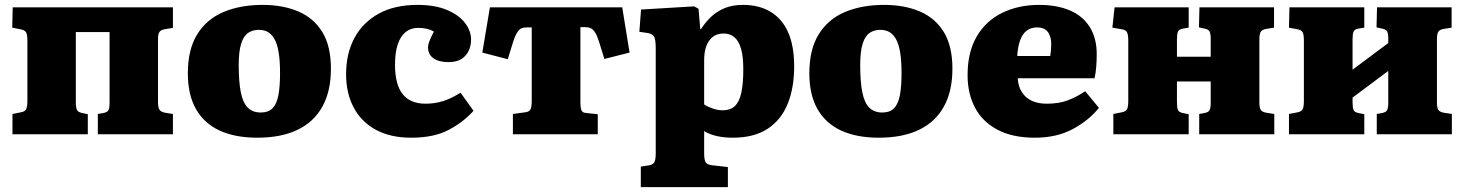

<svg xmlns="http://www.w3.org/2000/svg" viewBox="-20 -549 5986 785"><path d="M31 0V-83L66 -90Q82 -93 87 -102.5Q92 -112 92 -139V-383Q92 -408 86.5 -417Q81 -426 65 -429L30 -436L32 -519H687V-435L656 -430Q638 -427 632 -418.5Q626 -410 626 -390V-131Q626 -110 632 -100.5Q638 -91 656 -88L687 -83V0H380V-83L403 -87Q419 -90 423.5 -98.5Q428 -107 428 -131V-418H290V-132Q290 -110 294.5 -100Q299 -90 316 -87L339 -82V0Z M1032 14Q941 14 877.5 -15.5Q814 -45 781 -103.5Q748 -162 748 -249Q748 -347 786.5 -409Q825 -471 894 -500Q963 -529 1054 -529Q1136 -529 1199 -502.5Q1262 -476 1297.5 -418.5Q1333 -361 1333 -268Q1333 -176 1298 -113Q1263 -50 1196 -18Q1129 14 1032 14ZM1046 -89Q1077 -89 1094 -106Q1111 -123 1118 -158.5Q1125 -194 1125 -250Q1125 -302 1119 -336.5Q1113 -371 1101.5 -390.5Q1090 -410 1074.5 -418.5Q1059 -427 1038 -427Q1013 -427 994.5 -414.5Q976 -402 966 -370.5Q956 -339 956 -282Q956 -215 964.5 -172Q973 -129 993 -109Q1013 -89 1046 -89Z M1661 14Q1576 14 1516.5 -18.5Q1457 -51 1426 -109.5Q1395 -168 1395 -245Q1395 -330 1429 -393.5Q1463 -457 1528 -493Q1593 -529 1687 -529Q1758 -529 1807 -508.5Q1856 -488 1881 -455.5Q1906 -423 1906 -387Q1906 -363 1896.5 -342Q1887 -321 1867 -308Q1847 -295 1813 -295Q1775 -295 1752.5 -310.5Q1730 -326 1730 -356Q1730 -366 1735.5 -380.5Q1741 -395 1754 -420Q1740 -428 1724.5 -431.5Q1709 -435 1689 -435Q1660 -435 1639 -418.5Q1618 -402 1606.5 -368.5Q1595 -335 1595 -284Q1595 -204 1626 -164.5Q1657 -125 1720 -125Q1756 -125 1789.5 -135Q1823 -145 1863 -170L1916 -96Q1875 -50 1814.5 -18Q1754 14 1661 14Z M2077 0V-83L2128 -90Q2144 -92 2149 -102Q2154 -112 2154 -138V-437H2136Q2125 -437 2117 -435Q2109 -433 2102.5 -426.5Q2096 -420 2090 -408.5Q2084 -397 2078 -378L2056 -307L1952 -334L1983 -519H2524L2554 -334L2451 -308L2429 -379Q2421 -404 2413 -416.5Q2405 -429 2395.5 -433.5Q2386 -438 2371 -438H2353V-131Q2353 -109 2357 -98.5Q2361 -88 2377 -87L2424 -82V0Z M2600 216V132L2633 127Q2648 125 2654.5 115.5Q2661 106 2661 78V-351Q2661 -388 2654 -399.5Q2647 -411 2628 -414L2594 -419L2601 -510L2818 -523L2836 -513L2843 -430H2846Q2864 -458 2887 -480Q2910 -502 2942 -515.5Q2974 -529 3018 -529Q3084 -529 3131 -500.5Q3178 -472 3202.5 -416.5Q3227 -361 3227 -277Q3227 -190 3200.5 -124.5Q3174 -59 3118.5 -22.5Q3063 14 2976 14Q2941 14 2911.5 7.5Q2882 1 2859 -13V80Q2859 105 2865.5 115Q2872 125 2894 127L2956 134V216ZM2935 -98Q2965 -98 2983.5 -114.5Q3002 -131 3010.5 -168Q3019 -205 3019 -266Q3019 -317 3010 -349Q3001 -381 2983 -396.5Q2965 -412 2939 -412Q2912 -412 2894.5 -398.5Q2877 -385 2868 -361Q2859 -337 2859 -304V-122Q2872 -113 2893.5 -105.5Q2915 -98 2935 -98Z M3573 14Q3482 14 3418.5 -15.5Q3355 -45 3322 -103.5Q3289 -162 3289 -249Q3289 -347 3327.5 -409Q3366 -471 3435 -500Q3504 -529 3595 -529Q3677 -529 3740 -502.5Q3803 -476 3838.5 -418.5Q3874 -361 3874 -268Q3874 -176 3839 -113Q3804 -50 3737 -18Q3670 14 3573 14ZM3587 -89Q3618 -89 3635 -106Q3652 -123 3659 -158.5Q3666 -194 3666 -250Q3666 -302 3660 -336.5Q3654 -371 3642.5 -390.5Q3631 -410 3615.5 -418.5Q3600 -427 3579 -427Q3554 -427 3535.5 -414.5Q3517 -402 3507 -370.5Q3497 -339 3497 -282Q3497 -215 3505.5 -172Q3514 -129 3534 -109Q3554 -89 3587 -89Z M4211 14Q4120 14 4058.5 -18.5Q3997 -51 3966.5 -108.5Q3936 -166 3936 -242Q3936 -336 3973.5 -400Q4011 -464 4077.5 -496.5Q4144 -529 4229 -529Q4301 -529 4354 -506.5Q4407 -484 4435.5 -438.5Q4464 -393 4464 -328Q4464 -302 4462 -276Q4460 -250 4455 -229H4141Q4143 -195 4158.5 -171.5Q4174 -148 4199.5 -136.5Q4225 -125 4259 -125Q4309 -125 4345 -138.5Q4381 -152 4417 -176L4473 -108Q4431 -56 4365.5 -21Q4300 14 4211 14ZM4139 -320H4274Q4276 -333 4277 -345Q4278 -357 4278 -369Q4278 -401 4263.5 -419Q4249 -437 4221 -437Q4193 -437 4175.5 -422Q4158 -407 4149.5 -380.5Q4141 -354 4139 -320Z M4532 0V-83L4567 -90Q4583 -93 4588 -102.5Q4593 -112 4593 -138V-382Q4593 -408 4587.5 -417.5Q4582 -427 4568 -429L4528 -436L4537 -519H4840V-436L4816 -432Q4800 -429 4796 -419.5Q4792 -410 4792 -388V-317H4930V-390Q4930 -411 4925.5 -420Q4921 -429 4905 -432L4882 -437L4884 -519H5189V-436L5158 -431Q5140 -428 5134.5 -419Q5129 -410 5129 -388V-130Q5129 -109 5134.5 -100Q5140 -91 5158 -88L5190 -83V0H4883V-83L4905 -87Q4921 -90 4925.5 -99Q4930 -108 4930 -130V-216H4792V-131Q4792 -109 4796 -99.5Q4800 -90 4816 -87L4840 -82V0Z M5250 0V-83L5286 -90Q5301 -93 5306 -102.5Q5311 -112 5311 -138V-382Q5311 -408 5306 -417Q5301 -426 5286 -429L5250 -436L5252 -519H5558V-436L5534 -432Q5518 -429 5514 -419.5Q5510 -410 5510 -388V-264L5656 -373V-390Q5656 -411 5651.5 -420Q5647 -429 5631 -432L5608 -437L5610 -519H5915V-436L5884 -431Q5866 -428 5860.5 -419Q5855 -410 5855 -388V-130Q5855 -109 5860.5 -100Q5866 -91 5884 -88L5916 -83V0H5609V-83L5631 -87Q5647 -90 5651.5 -99Q5656 -108 5656 -130V-259L5510 -150V-131Q5510 -109 5514 -99.5Q5518 -90 5534 -87L5558 -82V0Z"/></svg>

Font: Literata ExtraBold
Style: Regular
Weight: 800
Designer: Latin by Veronika Burian and Jose Scaglione. Greek by Irene Vlachou. Cyrillic by Vera Evstafieva.
Foundry: TypeTogether
Version: Version 3.103;gftools[0.9.29]